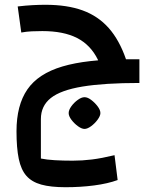

<svg xmlns="http://www.w3.org/2000/svg" viewBox="-20 -501 603 803"><path d="M254 282Q192 282 152.5 271Q113 260 90.5 234.5Q68 209 58.5 163.5Q49 118 49 48Q49 -61 94.5 -127Q140 -193 241 -223Q342 -253 507 -253L563 -154Q416 -154 325 -139Q234 -124 192.5 -91Q151 -58 151 -3V162Q175 167 209 169Q243 171 284 171Q324 171 364.5 166Q405 161 459 148L472 252Q431 267 374 274.5Q317 282 254 282ZM563 -154Q489 -154 450 -176.5Q411 -199 389 -252Q359 -313 302.5 -342Q246 -371 157 -371Q134 -371 112.5 -370Q91 -369 69 -365L54 -474Q88 -478 116.5 -479.5Q145 -481 170 -481Q261 -481 325.5 -457.5Q390 -434 434.5 -384Q479 -334 507 -253H563ZM333.5 38.2Q321.7 38.2 306.2 27Q290.7 15.7 278.9 0.2Q267.2 -15.3 267.2 -28.1Q267.2 -41 278.4 -56.5Q289.6 -72 305.2 -83.2Q320.7 -94.5 333.5 -94.5Q346.4 -94.5 361.3 -83.2Q376.3 -72 388.1 -56.5Q399.9 -41 399.9 -28.1Q399.9 -16.4 388.1 -0.3Q376.3 15.7 360.8 27Q345.3 38.2 333.5 38.2Z"/></svg>

Font: Changa ExtraLight Medium
Style: Regular
Weight: 500
Version: Version 3.002; ttfautohint (v1.8.2)